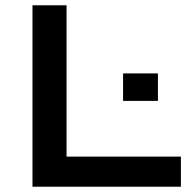

<svg xmlns="http://www.w3.org/2000/svg" viewBox="-20 -707 727 727"><path d="M103 0V-687H232V-114H665V0ZM446 -325V-429H578V-325Z"/></svg>

Font: Archivo Expanded Medium
Style: Regular
Weight: 500
Width: 7
Designer: Hector Gatti
Foundry: Omnibus-Type
Version: Version 2.001